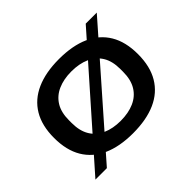

<svg xmlns="http://www.w3.org/2000/svg" viewBox="-139 -768 1008 1008"><g transform="rotate(-45 365.5 -263.5)"><path d="M365 12Q266 12 196.5 -19Q127 -50 90.5 -111.5Q54 -173 54 -264Q54 -355 90.5 -416Q127 -477 196.5 -508Q266 -539 365 -539Q465 -539 534.5 -508Q604 -477 640.5 -416Q677 -355 677 -264Q677 -173 640.5 -111.5Q604 -50 534.5 -19Q465 12 365 12ZM365 -80Q423 -80 466 -99Q509 -118 532.5 -156.5Q556 -195 556 -254V-274Q556 -333 532.5 -371Q509 -409 466 -428Q423 -447 365 -447Q308 -447 265 -428Q222 -409 198.5 -371Q175 -333 175 -274V-254Q175 -195 198.5 -156.5Q222 -118 265 -99Q308 -80 365 -80ZM53 44 596 -571H678L138 44Z"/></g></svg>

Font: Archivo Expanded Medium
Style: Regular
Weight: 500
Width: 7
Designer: Hector Gatti
Foundry: Omnibus-Type
Version: Version 2.001